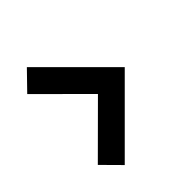

<svg xmlns="http://www.w3.org/2000/svg" viewBox="-209 -923 1104 1104"><g transform="rotate(-45 342.5 -371.0)"><path d="M179 27 70 -83 359 -371 71 -658 179 -769 577 -371Z"/></g></svg>

Font: SUITE Heavy
Style: Regular
Weight: 900
Designer: Sun
Foundry: Sun
Version: Version 2.040